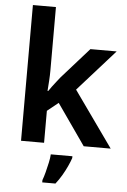

<svg xmlns="http://www.w3.org/2000/svg" viewBox="-63 -805 711 1071"><g transform="rotate(5 292.0 -269.5)"><path d="M206 -402Q206 -379 204 -347Q202 -315 200 -290H204Q210 -300 221.5 -315Q233 -330 245 -345.5Q257 -361 266 -372L418 -543H565L358 -311L579 0H428L268 -229L206 -179V0H77V-760H206ZM370 71Q363 92 351 118Q339 144 323.5 170.5Q308 197 289 221H215V208Q222 190 229 163Q236 136 242 108.5Q248 81 249 61H370Z"/></g></svg>

Font: Noto Sans Syriac Eastern SemiBold
Style: Regular
Weight: 600
Designer: Patrick Giasson and the Monotype Design Team
Foundry: Monotype Imaging Inc.
Version: Version 3.001